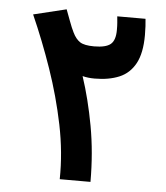

<svg xmlns="http://www.w3.org/2000/svg" viewBox="-51 -750 688 796"><g transform="rotate(5 293.0 -352.0)"><path d="M227.1 0Q229 -110.8 205.6 -225.6Q182.1 -340.3 143.1 -453.4Q104 -566.4 57.6 -670.9L194.3 -704.1Q206.1 -673.3 211.9 -657.2Q217.8 -641.1 221.9 -631.6Q226.1 -622.1 231.4 -610.8Q244.1 -584.5 262 -572.8Q279.8 -561 320.8 -561Q369.6 -561 389.4 -577.4Q409.2 -593.8 409.2 -636.7Q409.2 -656.2 408.2 -667.2Q407.2 -678.2 405.8 -693.4H523.4Q524.9 -679.7 525.9 -662.8Q526.9 -646 526.9 -626Q526.9 -550.8 503.4 -507.6Q480 -464.4 437 -446.3Q394 -428.2 334.5 -428.2Q306.6 -428.2 284.2 -434.1Q314.9 -341.8 335 -231.9Q355 -122.1 355 0Z"/></g></svg>

Font: Cascadia Code NF
Style: Bold
Weight: 700
Monospace: yes
Designer: Aaron Bell
Foundry: Saja Typeworks
Version: Version 2404.023; ttfautohint (v1.8.4)